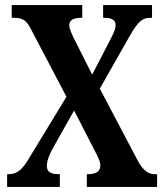

<svg xmlns="http://www.w3.org/2000/svg" viewBox="-20 -734 645 754"><path d="M8 0H215V-50H212C176 -50 164 -61 164 -83C164 -104 175 -129 187 -151L271 -300L347 -152C370 -108 374 -98 374 -83C374 -61 357 -50 325 -50H321V0H597V-50H586C565 -50 542 -63 521 -103L372 -386L489 -592C521 -648 538 -664 570 -664H577V-714H385V-664H388C414 -664 434 -659 434 -635C434 -617 421 -594 411 -574L342 -441L274 -576C264 -596 252 -620 252 -634C252 -650 261 -664 299 -664H303V-714H26V-664H37C75 -664 88 -648 106 -611L241 -354L98 -119C71 -73 52 -50 13 -50H8Z"/></svg>

Font: Noto Serif Sinhala ExtraCondensed
Style: Bold
Weight: 700
Width: 2
Designer: Jelle Bosma - Monotype Design Team
Foundry: Monotype Imaging Inc.
Version: Version 2.007